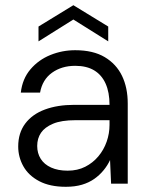

<svg xmlns="http://www.w3.org/2000/svg" viewBox="-20 -706 571 738"><path d="M233 12Q172 12 131 -9.5Q90 -31 70 -66.5Q50 -102 50 -143Q50 -195 77 -231Q104 -267 152.5 -285Q201 -303 265 -303H401Q401 -351 386 -384.5Q371 -418 342 -435.5Q313 -453 269 -453Q217 -453 180 -426.5Q143 -400 134 -350H60Q66 -403 97 -439.5Q128 -476 173.5 -494.5Q219 -513 269 -513Q338 -513 382.5 -486.5Q427 -460 449 -414.5Q471 -369 471 -308V0H407L403 -91Q394 -71 378.5 -52Q363 -33 342.5 -18.5Q322 -4 295 4Q268 12 233 12ZM240 -50Q278 -50 307.5 -65Q337 -80 358 -105Q379 -130 390 -161.5Q401 -193 401 -226V-244H270Q216 -244 184 -230.5Q152 -217 137.5 -195.5Q123 -174 123 -145Q123 -117 136.5 -95.5Q150 -74 176.5 -62Q203 -50 240 -50ZM128 -547V-604L262 -686L396 -604V-547L262 -631Z"/></svg>

Font: DM Sans 18pt Light
Style: Regular
Weight: 300
Designer: Colophon Foundry, Jonny Pinhorn
Foundry: Colophon Foundry
Version: Version 4.004;gftools[0.9.30]